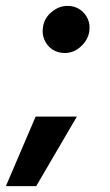

<svg xmlns="http://www.w3.org/2000/svg" viewBox="-47 -518 372 652"><path d="M173 -338Q149 -338 131 -350Q113 -362 104 -382.5Q95 -403 99 -426Q103 -456 128 -477Q153 -498 182 -498Q206 -498 224 -486Q242 -474 251 -454Q260 -434 256 -410Q251 -381 227 -359.5Q203 -338 173 -338ZM-27 114 74 -122H214L76 114Z"/></svg>

Font: Figtree Light
Style: Bold Italic
Weight: 700
Italic angle: -9.5°
Version: Version 2.000